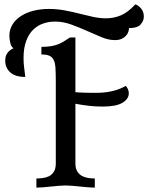

<svg xmlns="http://www.w3.org/2000/svg" viewBox="-20 -861 690 881"><path d="M420 -435Q463 -435 497.5 -443.5Q532 -452 557 -467Q562 -462 566.5 -453Q571 -444 571 -433Q571 -407 542 -389.5Q513 -372 451 -372Q419 -372 388 -375.5Q357 -379 326 -385V-111Q326 -87 335.5 -73Q345 -59 358.5 -52.5Q372 -46 387.5 -44Q403 -42 415 -42V0Q403 0 385 -1.5Q367 -3 348 -5Q329 -7 311 -8.5Q293 -10 281 -10Q269 -10 251 -8.5Q233 -7 214 -5Q195 -3 177 -1.5Q159 0 147 0V-42Q160 -42 176 -44Q192 -46 205 -52.5Q218 -59 227 -73Q236 -87 236 -111V-487Q236 -524 234.5 -548.5Q233 -573 226 -586.5Q219 -600 206 -605.5Q193 -611 170 -611V-646Q195 -646 213.5 -649Q232 -652 247 -658Q262 -664 274.5 -672Q287 -680 301 -689H326V-438Q349 -436 373 -435.5Q397 -435 420 -435ZM232 -762Q204 -762 178 -753Q152 -744 132 -724.5Q112 -705 100 -672.5Q88 -640 88 -594Q88 -569 91 -549.5Q94 -530 96 -508Q50 -508 27 -529Q4 -550 4 -582Q4 -605 14.5 -618.5Q25 -632 42 -640Q31 -646 27 -665Q23 -684 23 -697Q23 -725 37 -748Q51 -771 75.5 -787Q100 -803 133 -811.5Q166 -820 205 -820Q241 -820 276 -813.5Q311 -807 344 -798.5Q377 -790 407.5 -783.5Q438 -777 467 -777Q502 -777 534.5 -790.5Q567 -804 601 -841Q613 -838 626.5 -823Q640 -808 640 -785Q640 -765 625 -748.5Q610 -732 572 -732Q572 -725 569 -715.5Q566 -706 558.5 -697.5Q551 -689 538.5 -683Q526 -677 507 -677Q478 -677 445.5 -690.5Q413 -704 378.5 -719.5Q344 -735 307 -748.5Q270 -762 232 -762Z"/></svg>

Font: Milonga
Style: Regular
Weight: 400
Designer: Pablo Impallari, Brenda Gallo, Rodrigo Fuenzalida
Foundry: Pablo Impallari, Brenda Gallo, Rodrigo Fuenzalida
Version: Version 1.000; ttfautohint (v0.93) -l 8 -r 50 -G 200 -x 14 -